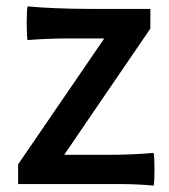

<svg xmlns="http://www.w3.org/2000/svg" viewBox="-20 -579 531 604"><path d="M317 -290 453 -489V-551H260C195 -551 115 -554 67 -559C63 -551 63 -458 67 -453C107 -456 147 -458 187 -458H308L37 -62V0H250H357C393 0 437 2 463 5C467 0 467 -92 463 -98C417 -94 371 -92 323 -92H182Z"/></svg>

Font: GenSekiGothic2 TW M
Style: Regular
Weight: 500
Version: Version 2.100;PS 2.1;hotconv 16.6.51;makeotf.lib2.5.65220 DE